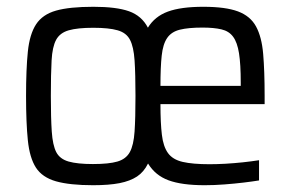

<svg xmlns="http://www.w3.org/2000/svg" viewBox="-20 -538 857 566"><path d="M254.5 8Q185.7 8 145.1 -3.5Q104.5 -15.1 85.9 -43.9Q67.4 -72.7 62.1 -124.2Q56.8 -175.7 56.8 -255.1Q56.8 -334.5 62.1 -385.9Q67.4 -437.4 86.4 -466.4Q105.5 -495.5 145.1 -506.7Q184.7 -518 255.5 -518Q323 -518 360.3 -504.8Q397.7 -491.5 416 -456.4Q436.2 -489.6 474.8 -503.8Q513.4 -518 579.4 -518Q644.7 -518 681.4 -504.4Q718.1 -490.7 734.8 -459.9Q751.6 -429 755.8 -379.1Q760.1 -329.1 760.1 -255.5V-231H453Q453 -175.4 457.2 -140.7Q461.3 -106.1 475.2 -86.8Q489.1 -67.5 518.6 -60.7Q548 -53.9 597.6 -53.9Q619.4 -53.9 644.7 -55.3Q670.1 -56.8 696 -59.5Q722 -62.3 743.6 -65.7V-6.1Q725.5 -3.1 698.2 0.2Q670.9 3.5 641.4 5.7Q611.8 8 583.3 8Q516 8 476.8 -6.5Q437.7 -20.9 416.4 -56Q404.2 -31.1 384 -17.7Q363.7 -4.3 332.5 1.9Q301.2 8 254.5 8ZM253.9 -54.4Q301 -54.4 326.2 -61.8Q351.5 -69.2 362.7 -89.6Q374 -110.1 376.7 -150.2Q379.4 -190.2 379.4 -255.1Q379.4 -319.9 376.7 -360Q374 -400 363.2 -420.7Q352.5 -441.4 326.7 -448.7Q301 -456.1 254.9 -456.1Q208.8 -456.1 182.8 -448.7Q156.8 -441.4 145.5 -420.7Q134.3 -400 132.1 -360Q129.9 -319.9 129.9 -255.1Q129.9 -190.2 132.6 -150.2Q135.3 -110.1 145.8 -89.6Q156.4 -69.2 182.3 -61.8Q208.3 -54.4 253.9 -54.4ZM689.7 -259V-294.4Q689.7 -348.6 684.6 -380.9Q679.5 -413.2 667.2 -429.7Q655 -446.3 632.6 -451.5Q610.3 -456.7 576.9 -456.7Q535.3 -456.7 510.3 -450.5Q485.4 -444.4 472.9 -426.2Q460.3 -408 456.7 -374.1Q453 -340.2 453 -284.8H717.1Z"/></svg>

Font: Saira Thin SemiCondensed
Style: Regular
Weight: 100
Width: 4
Version: Version 1.101